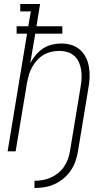

<svg xmlns="http://www.w3.org/2000/svg" viewBox="-20 -755 540 958"><path d="M152 183V147Q172 147 192.5 143.5Q213 140 232.5 131.5Q252 123 269.5 109Q287 95 299 77.5Q311 60 318.5 40Q326 20 329 0Q342 -80 355.5 -160Q369 -240 382 -321Q386 -342 387 -363.5Q388 -385 385 -405Q382 -425 374 -443.5Q366 -462 351.5 -475.5Q337 -489 317 -495Q297 -501 276 -501Q256 -501 236 -496.5Q216 -492 198 -481.5Q180 -471 165.5 -455Q151 -439 140.5 -420.5Q130 -402 124.5 -382.5Q119 -363 115 -343L58 0H18L115 -587H63V-624H121L134 -698H81V-735H180L162 -624H291V-587H156L131 -440Q143 -462 159 -481Q175 -500 195.5 -513.5Q216 -527 239.5 -532.5Q263 -538 285 -538Q312 -538 336.5 -530.5Q361 -523 379.5 -506.5Q398 -490 409 -467.5Q420 -445 424 -419.5Q428 -394 427 -367.5Q426 -341 421 -315L369 0Q365 25 356.5 49.5Q348 74 333 96Q318 118 297 135.5Q276 153 251.5 164Q227 175 202 179Q177 183 152 183Z"/></svg>

Font: Iosevka Slab Extralight
Style: Italic
Weight: 200
Italic angle: -9°
Monospace: yes
Designer: Belleve Invis
Foundry: Belleve Invis
Version: Version 11.1.1; ttfautohint (v1.8.3)